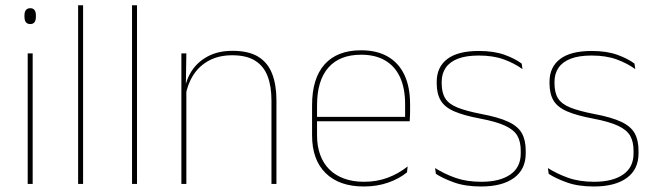

<svg xmlns="http://www.w3.org/2000/svg" viewBox="-20 -684 2439 714"><path d="M83 0V-485.5H101.5V0ZM92.5 -594.5Q82 -594.5 76.5 -601.2Q71 -608 71 -622V-626.5Q71 -640 76.5 -646.8Q82 -653.5 92.5 -653.5Q103 -653.5 108.2 -646.8Q113.5 -640 113.5 -626.5V-622Q113.5 -608 108.2 -601.2Q103 -594.5 92.5 -594.5Z M270.5 0V-664.5H289V0Z M471 0V-664.5H489.5V0Z M989.5 0V-310Q989.5 -363 975.2 -400.5Q961 -438 929 -458.2Q897 -478.5 843.5 -478.5Q794 -478.5 757.2 -458.8Q720.5 -439 698.5 -404.2Q676.5 -369.5 669.5 -325L660.5 -344H666Q670.5 -385 692.2 -419.2Q714 -453.5 752.5 -474.2Q791 -495 844.5 -495Q905 -495 940.8 -472.8Q976.5 -450.5 992.2 -409.2Q1008 -368 1008 -311V0ZM654.5 0V-485.5H673L671 -358.5H673V0Z M1333 9.5Q1241.5 9.5 1191 -40.2Q1140.5 -90 1140.5 -180.5V-292.5Q1140.5 -392.5 1187.2 -444.8Q1234 -497 1323 -497Q1381.5 -497 1422.2 -473.5Q1463 -450 1484 -405.2Q1505 -360.5 1505 -296.5V-279.5Q1505 -268.5 1504.8 -257.5Q1504.5 -246.5 1503.5 -233H1486.5Q1486.5 -250.5 1486.5 -266.5Q1486.5 -282.5 1486.5 -296Q1486.5 -355.5 1467.8 -396.5Q1449 -437.5 1412.5 -459Q1376 -480.5 1323 -480.5Q1243 -480.5 1201 -432.5Q1159 -384.5 1159 -292.5V-243.5V-239.5V-181Q1159 -140 1170.8 -108Q1182.5 -76 1205 -53.8Q1227.5 -31.5 1260 -19.8Q1292.5 -8 1333.5 -8Q1381 -8 1421 -22.8Q1461 -37.5 1496 -65L1493.5 -43Q1464 -19 1423 -4.8Q1382 9.5 1333 9.5ZM1149 -233V-249.5H1497V-233Z M1769 9.5Q1710.5 9.5 1668.8 -5.5Q1627 -20.5 1601 -37.5L1598 -59Q1633 -37 1674.2 -22.5Q1715.5 -8 1770 -8Q1838.5 -8 1877.5 -34.8Q1916.5 -61.5 1916.5 -113.5V-123.5Q1916.5 -157 1904 -179Q1891.5 -201 1859 -216.2Q1826.5 -231.5 1766 -243Q1704.5 -254.5 1669 -270Q1633.5 -285.5 1618.8 -310.5Q1604 -335.5 1604 -374.5V-379.5Q1604 -434.5 1643.2 -464.5Q1682.5 -494.5 1761 -494.5Q1817 -494.5 1856.8 -480Q1896.5 -465.5 1920 -447.5L1923 -427Q1892.5 -449 1853.2 -463.2Q1814 -477.5 1760.5 -477.5Q1713.5 -477.5 1683 -465.8Q1652.5 -454 1637.5 -432Q1622.5 -410 1622.5 -379.5V-374.5Q1622.5 -339.5 1635.8 -318.2Q1649 -297 1681.5 -284Q1714 -271 1770.5 -260Q1834.5 -248 1870.2 -231.2Q1906 -214.5 1920.5 -188.8Q1935 -163 1935 -124.5V-113.5Q1935 -54 1891.2 -22.2Q1847.5 9.5 1769 9.5Z M2188.5 9.5Q2130 9.5 2088.2 -5.5Q2046.5 -20.5 2020.5 -37.5L2017.5 -59Q2052.5 -37 2093.8 -22.5Q2135 -8 2189.5 -8Q2258 -8 2297 -34.8Q2336 -61.5 2336 -113.5V-123.5Q2336 -157 2323.5 -179Q2311 -201 2278.5 -216.2Q2246 -231.5 2185.5 -243Q2124 -254.5 2088.5 -270Q2053 -285.5 2038.2 -310.5Q2023.5 -335.5 2023.5 -374.5V-379.5Q2023.5 -434.5 2062.8 -464.5Q2102 -494.5 2180.5 -494.5Q2236.5 -494.5 2276.2 -480Q2316 -465.5 2339.5 -447.5L2342.5 -427Q2312 -449 2272.8 -463.2Q2233.5 -477.5 2180 -477.5Q2133 -477.5 2102.5 -465.8Q2072 -454 2057 -432Q2042 -410 2042 -379.5V-374.5Q2042 -339.5 2055.2 -318.2Q2068.5 -297 2101 -284Q2133.5 -271 2190 -260Q2254 -248 2289.8 -231.2Q2325.5 -214.5 2340 -188.8Q2354.5 -163 2354.5 -124.5V-113.5Q2354.5 -54 2310.8 -22.2Q2267 9.5 2188.5 9.5Z"/></svg>

Font: Anek Bangla Thin
Style: Regular
Weight: 250
Designer: Sulekha Rajkumar (Bangla), Yesha Goshar (Latin)
Foundry: Ek Type
Version: Version 1.003